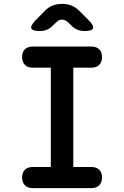

<svg xmlns="http://www.w3.org/2000/svg" viewBox="-20 -970 640 990"><path d="M358 -109H451Q477 -109 491.5 -95Q506 -81 506 -55Q506 -29 491.5 -14.5Q477 0 451 0H149Q123 0 108.5 -14.5Q94 -29 94 -55Q94 -81 108.5 -95Q123 -109 149 -109H242V-621H149Q123 -621 108.5 -635.5Q94 -650 94 -676Q94 -702 108.5 -716Q123 -730 149 -730H451Q477 -730 491.5 -716Q506 -702 506 -676Q506 -650 491.5 -635.5Q477 -621 451 -621H358ZM187 -810Q147 -810 141.5 -823.5Q136 -837 163 -865L209 -912Q228 -932 250.5 -941Q273 -950 300 -950Q327 -950 349.5 -941Q372 -932 391 -912L438 -865Q465 -838 459.5 -824Q454 -810 416 -810Q396 -810 380 -816.5Q364 -823 350 -836L332 -854Q316 -869 299.5 -869Q283 -869 268 -853L252 -838Q239 -824 222.5 -817Q206 -810 187 -810Z"/></svg>

Font: Maple Mono SemiBold
Style: Regular
Weight: 600
Monospace: yes
Designer: subframe7536
Version: Version 7.000